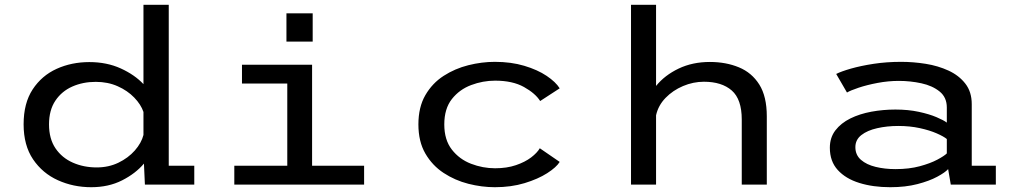

<svg xmlns="http://www.w3.org/2000/svg" viewBox="-20 -770 4240 801"><path d="M360.5 11Q286 11 221.8 -18Q157.5 -47 118 -105.2Q78.5 -163.5 78.5 -251.5Q78.5 -339.5 116.2 -397Q154 -454.5 216.2 -482.8Q278.5 -511 352.5 -511Q425.5 -511 483.8 -484.5Q542 -458 578.5 -419V-750H684V-78.5H790.5V0H584.5L580.5 -87.5Q545.5 -46 489.2 -17.5Q433 11 360.5 11ZM184.5 -251Q184.5 -191 211.5 -151.2Q238.5 -111.5 283.8 -91.5Q329 -71.5 383.5 -71.5Q433 -71.5 474 -91.2Q515 -111 542.5 -142.2Q570 -173.5 578.5 -207V-303Q568 -334 540 -363Q512 -392 471 -410.2Q430 -428.5 379.5 -428.5Q326 -428.5 281.8 -409Q237.5 -389.5 211 -350Q184.5 -310.5 184.5 -251Z M1175 -714.5H1284.5V-596.5H1175ZM957.5 0V-78.5H1178.5V-421.5H989.5V-500H1282V-78.5H1499V0Z M2044.5 11Q1990 11 1934 -3.2Q1878 -17.5 1830.8 -48.5Q1783.5 -79.5 1754.5 -129.5Q1725.5 -179.5 1725.5 -251Q1725.5 -323 1754.5 -373Q1783.5 -423 1830.8 -453.5Q1878 -484 1934 -498Q1990 -512 2044.5 -512Q2112 -512 2167.2 -495.5Q2222.5 -479 2260.5 -453.5Q2298.5 -428 2315 -401.5L2233.5 -348.5Q2213.5 -380.5 2166 -407Q2118.5 -433.5 2045.5 -433.5Q1994.5 -433.5 1945.8 -415.2Q1897 -397 1865.2 -356.8Q1833.5 -316.5 1833.5 -251Q1833.5 -186.5 1865 -146Q1896.5 -105.5 1945.2 -86.8Q1994 -68 2045.5 -68Q2094.5 -68 2132.5 -81Q2170.5 -94 2195.8 -113.2Q2221 -132.5 2232 -151.5L2315 -94.5Q2301 -72 2262.8 -47.5Q2224.5 -23 2168.5 -6Q2112.5 11 2044.5 11Z M2612.5 0V-750H2717V-411.5Q2753 -456 2811 -483.8Q2869 -511.5 2941.5 -511.5Q3008.5 -511.5 3062.5 -489.2Q3116.5 -467 3147.8 -417.2Q3179 -367.5 3179 -284.5V0H3074.5V-271.5Q3074.5 -356 3032.8 -392.5Q2991 -429 2916.5 -429Q2872 -429 2829.5 -411Q2787 -393 2756.5 -361.5Q2726 -330 2717 -289V0Z M3694 11Q3622 11 3565 -6.8Q3508 -24.5 3475 -60.8Q3442 -97 3442 -153.5Q3442 -196 3465.2 -226.2Q3488.5 -256.5 3527.5 -275.8Q3566.5 -295 3615.2 -304Q3664 -313 3715.5 -313Q3769 -313 3813 -303.5Q3857 -294 3887 -281.2Q3917 -268.5 3930 -258.5V-321.5Q3930 -364 3900 -388.2Q3870 -412.5 3824 -422.5Q3778 -432.5 3730 -432.5Q3685.5 -432.5 3640.8 -424Q3596 -415.5 3561.8 -404Q3527.5 -392.5 3513.5 -384L3468.5 -461.5Q3489 -472 3530 -483.8Q3571 -495.5 3625 -503.8Q3679 -512 3739.5 -512Q3790 -512 3841.8 -503.8Q3893.5 -495.5 3937 -475.5Q3980.5 -455.5 4007.2 -421.2Q4034 -387 4034 -335.5V-78.5H4134.5V0H3946.5L3935.5 -64.5Q3923 -50.5 3890.2 -32.8Q3857.5 -15 3807.5 -2Q3757.5 11 3694 11ZM3716 -64.5Q3773 -64.5 3817.2 -76.5Q3861.5 -88.5 3890.5 -104Q3919.5 -119.5 3930 -130V-190Q3917.5 -200.5 3888 -213.5Q3858.5 -226.5 3817.2 -235.5Q3776 -244.5 3728 -244.5Q3680.5 -244.5 3639.5 -235.2Q3598.5 -226 3573.5 -206.5Q3548.5 -187 3548.5 -156Q3548.5 -123.5 3571.8 -103.2Q3595 -83 3633 -73.8Q3671 -64.5 3716 -64.5Z"/></svg>

Font: Trispace SemiExpanded
Style: Regular
Weight: 400
Width: 6
Designer: Tyler Finck
Foundry: Etcetera Type Company
Version: Version 1.210; ttfautohint (v1.8.3)